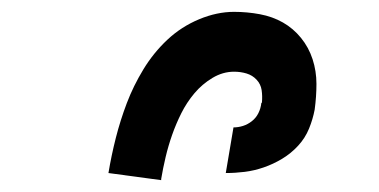

<svg xmlns="http://www.w3.org/2000/svg" viewBox="-20 -800 640 324"><path d="M252 -496 163 -508Q168 -538 175.5 -567.5Q183 -597 194 -626Q205 -655 222 -683Q239 -711 262.5 -733Q286 -755 316 -767.5Q346 -780 375 -780Q397 -780 418.5 -776Q440 -772 457.5 -762Q475 -752 488 -736Q501 -720 507.5 -700Q514 -680 514 -658.5Q514 -637 511 -615Q508 -599 501.5 -583Q495 -567 483 -554Q471 -541 456 -532Q441 -523 425 -517.5Q409 -512 393 -510Q377 -508 361 -508L374 -585Q382 -585 390 -587.5Q398 -590 405 -595.5Q412 -601 416 -609Q420 -617 421 -626L422 -627Q423 -638 421.5 -648Q420 -658 413 -665.5Q406 -673 396 -676Q386 -679 375 -679Q356 -679 338.5 -668.5Q321 -658 308 -642.5Q295 -627 286 -609Q277 -591 270.5 -572.5Q264 -554 259.5 -535Q255 -516 252 -498Z"/></svg>

Font: Iosevka HT Extended
Style: Bold Italic
Weight: 700
Width: 7
Italic angle: -9°
Monospace: yes
Designer: Belleve Invis
Foundry: Belleve Invis
Version: Version 32.3.0; ttfautohint (v1.8.4)